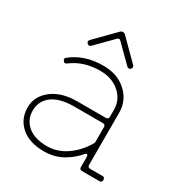

<svg xmlns="http://www.w3.org/2000/svg" viewBox="-168 -827 908 960"><g transform="rotate(30 286.0 -347.5)"><path d="M142 -587 249 -696Q258 -705 266 -705Q274 -705 282 -697L392 -587Q396 -583 396.5 -578Q397 -573 394.5 -569Q392 -565 388.5 -563Q385 -561 380 -561.5Q375 -562 371 -566L275 -661Q266 -670 257 -661L163 -566Q152 -556 142 -566Q132 -576 142 -587ZM421 -155V-245Q421 -260 406 -260H241Q157 -260 114 -227Q71 -194 71 -140Q71 -86 110.5 -53Q150 -20 221 -20Q303 -20 370 -87Q400 -117 421 -155ZM265 -510Q349 -510 400 -462Q451 -416 451 -345V-45Q451 -30 466 -30H536Q551 -30 551 -15Q551 0 536 0H436Q421 0 421 -15V-71Q421 -82 417 -85Q413 -88 405 -81Q379 -48 332 -19Q282 10 221 10Q136 10 88.5 -32Q41 -74 41 -140Q41 -204 95.5 -247Q150 -290 241 -290H406Q421 -290 421 -305V-345Q421 -403 377 -441.5Q333 -480 265 -480Q169 -480 103 -429Q90 -419 82 -431Q73 -443 84 -451Q157 -510 265 -510Z"/></g></svg>

Font: ClassicType
Style: Regular
Weight: 400
Version: Version 1.004